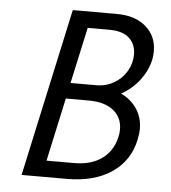

<svg xmlns="http://www.w3.org/2000/svg" viewBox="-49 -703 669 749"><g transform="rotate(5 285.0 -329.0)"><path d="M422 -350Q462 -331 484.5 -297Q507 -263 507 -219Q507 -200 502 -177Q485 -94 416.5 -47Q348 0 240 0H63L206 -658H378Q451 -658 493 -621Q535 -584 535 -526Q535 -506 531 -489Q521 -447 492.5 -410Q464 -373 422 -350ZM354 -594H270L222 -374H323Q361 -374 392.5 -392.5Q424 -411 441.5 -441.5Q459 -472 459 -507Q459 -545 433.5 -569.5Q408 -594 354 -594ZM430 -210Q430 -257 395.5 -284.5Q361 -312 299 -312H209L155 -64H263Q329 -64 371 -94Q413 -124 426 -178Q430 -193 430 -210Z"/></g></svg>

Font: Ysabeau Medium
Style: Italic
Weight: 500
Italic angle: -12°
Designer: Christian Thalmann (Catharsis Fonts)
Version: Version 0.003